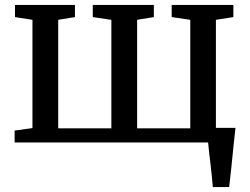

<svg xmlns="http://www.w3.org/2000/svg" viewBox="-20 -575 1009 775"><path d="M39 0V-48L111 -58V-495L40.5 -506V-555H282.5V-506L215 -495V-57H429.5V-495L354.5 -506V-555H601V-506L533.5 -495V-57H748V-495L673 -506V-555H922V-506L851.5 -495V-59H930.5Q926.5 -25.5 922.2 17.8Q918 61 913.5 104Q909 147 905 180H839Q836 139.5 829.8 88.5Q823.5 37.5 820 0Z"/></svg>

Font: Merriweather
Style: Regular
Weight: 400
Designer: Eben Sorkin
Foundry: Eben Sorkin
Version: Version 2.100; ttfautohint (v1.7.19-72a1) -l 8 -r 50 -G 200 